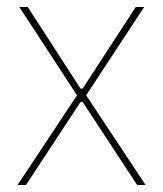

<svg xmlns="http://www.w3.org/2000/svg" viewBox="-20 -526 464 546"><path d="M30 0 199 -255 35 -506H59L209 -274H215L366 -506H390L225 -255L394 0H370L215 -236H209L54 0Z"/></svg>

Font: IBM Plex Sans Condensed Thin
Style: Regular
Weight: 100
Width: 3
Designer: Mike Abbink, Paul van der Laan, Pieter van Rosmalen
Foundry: Bold Monday
Version: Version 1.3